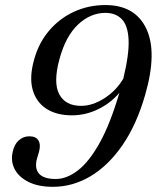

<svg xmlns="http://www.w3.org/2000/svg" viewBox="-20 -730 620 760"><path d="M189.5 9.5Q131.5 9.5 93 -9.8Q54.5 -29 38.2 -60.2Q22 -91.5 30 -127.5Q36 -158 54 -174.2Q72 -190.5 96 -190.5Q122.5 -190.5 132.2 -174Q142 -157.5 134.5 -129.5L126.5 -102.5Q116 -64.5 134.2 -43Q152.5 -21.5 200.5 -21.5Q244.5 -21.5 288.8 -55.8Q333 -90 374.8 -165Q416.5 -240 452.5 -362.5Q417 -321 367.5 -297.2Q318 -273.5 264.5 -273.5Q203.5 -273.5 163.2 -299.8Q123 -326 109.2 -375.2Q95.5 -424.5 115 -494Q133 -560 174.5 -608.8Q216 -657.5 273.5 -683.8Q331 -710 397 -710Q514.5 -710 559 -616.8Q603.5 -523.5 554.5 -354Q520.5 -236 464.5 -155Q408.5 -74 338 -32.2Q267.5 9.5 189.5 9.5ZM215.5 -496.5Q190 -403 214.5 -357Q239 -311 301 -311Q346 -311 392.8 -340.8Q439.5 -370.5 468 -418.5Q491.5 -515 489 -572Q486.5 -629 462.2 -654Q438 -679 397.5 -679Q338 -679 289 -633Q240 -587 215.5 -496.5Z"/></svg>

Font: Fraunces 144pt S050
Style: Italic
Weight: 400
Italic angle: -16°
Version: Version 1.000; ttfautohint (v1.8.3)